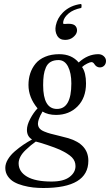

<svg xmlns="http://www.w3.org/2000/svg" viewBox="-20 -713 556 971"><path d="M161.1 2.9Q145.5 14.2 136 22Q126.5 29.8 109.4 45.9Q92.3 62 83.3 79.1Q74.2 96.2 74.2 112.8Q74.2 155.3 116.5 180.2Q158.7 205.1 240.2 205.1Q301.3 205.1 331.5 182.1Q361.8 159.2 361.8 127Q361.8 101.1 343.5 82.5Q325.2 64 282.2 43.9Q259.3 33.7 218.3 20Q177.2 6.3 161.1 2.9ZM415 -291Q415 -218.3 372.3 -175Q329.6 -131.8 263.2 -131.8Q223.1 -131.8 194.8 -148.9Q193.8 -147.5 190.4 -140.1L184.6 -129.9Q183.1 -126.5 180.2 -119.6Q177.2 -112.8 175.8 -108.4Q174.3 -104 173.1 -98.4Q171.9 -92.8 171.9 -87.9Q171.9 -74.2 179.4 -64.5Q187 -54.7 203.6 -47.9Q220.2 -41 235.8 -36.9Q251.5 -32.7 279.1 -26.1Q306.6 -19.5 325.2 -14.2Q426.8 16.1 426.8 100.1Q426.8 237.8 199.2 237.8Q172.9 237.8 147.9 235.1Q123 232.4 96.7 225.3Q70.3 218.3 51 207.3Q31.7 196.3 19.3 178Q6.8 159.7 6.8 136.2Q6.8 114.7 20 92.8Q33.2 70.8 55.2 52Q77.1 33.2 98.1 19Q119.1 4.9 142.1 -7.8Q116.2 -22.9 116.2 -56.2Q116.2 -80.6 132.8 -112.1Q149.4 -143.6 169.9 -165Q124 -220.2 124 -283.2Q124 -314.5 132.8 -341.6Q141.6 -368.7 159.7 -390.9Q177.7 -413.1 208.5 -426Q239.3 -439 279.8 -439Q342.3 -439 377.9 -397Q423.8 -439 477.1 -439Q493.7 -439 504.9 -428.7Q516.1 -418.5 516.1 -404.8Q516.1 -390.6 507.3 -381.3Q498.5 -372.1 484.9 -372.1Q467.8 -372.1 457 -389.2Q451.2 -398.9 441.9 -398.9Q436 -398.9 420.7 -391.4Q405.3 -383.8 395 -374Q415 -345.7 415 -291ZM340.8 -291Q340.8 -343.8 324 -376.5Q307.1 -409.2 275.9 -409.2Q252 -409.2 236.1 -399.9Q220.2 -390.6 212.2 -372.1Q204.1 -353.5 201.2 -332.8Q198.2 -312 198.2 -282.2Q198.2 -162.1 268.1 -162.1Q340.8 -162.1 340.8 -291ZM309.1 -511.2Q281.2 -511.2 268.8 -533.2Q256.3 -555.2 262.2 -584Q270 -621.6 298.3 -649.9Q334.5 -686 390.1 -692.9Q394.5 -688 391.1 -672.9Q350.1 -664.6 327.4 -645.3Q304.7 -626 300.3 -606Q299.3 -601.1 299.3 -598.1Q299.3 -595.2 299.8 -593.8Q300.3 -592.3 303 -592Q305.7 -591.8 308.1 -591.8Q310.5 -591.8 316.2 -592.3Q321.8 -592.8 326.7 -592.8Q353.5 -592.8 362.8 -580.3Q372.1 -567.9 368.7 -551.8Q365.7 -537.6 349.4 -524.4Q333 -511.2 309.1 -511.2Z"/></svg>

Font: Linux Libertine G
Style: Italic
Weight: 400
Italic angle: -12°
Designer: Philipp H. Poll
Foundry: Philipp H. Poll
Version: Version 5.1.3